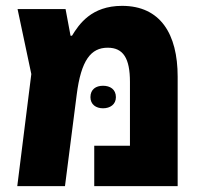

<svg xmlns="http://www.w3.org/2000/svg" viewBox="-20 -636 691 656"><path d="M397 -616C292 -616 250 -553 226 -514H221L204 -605H40L87 -383L39 0H202L242 -312C257 -431 291 -473 348 -473C401 -473 424 -437 424 -356V-138H302V0H587V-374C587 -520 528 -616 397 -616ZM289 -304C289 -279 308 -266 332 -266C356 -266 376 -279 376 -304C376 -331 356 -343 332 -343C308 -343 289 -331 289 -304Z"/></svg>

Font: Noto Sans Hebrew SemiCondensed Extra
Style: Regular
Weight: 800
Width: 4
Designer: Monotype Design Team
Foundry: Monotype Imaging Inc.
Version: Version 1.902